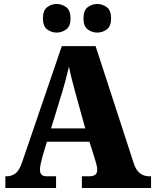

<svg xmlns="http://www.w3.org/2000/svg" viewBox="-20 -946 780 966"><path d="M7 0V-59H13Q37 -59 56.5 -72.5Q76 -86 91 -129L291 -714H461L653 -124Q664 -90 684 -74.5Q704 -59 730 -59H740V0H392V-59H430Q445 -59 457 -65.5Q469 -72 469 -91Q469 -105 465 -119.5Q461 -134 459 -141L430 -233H216L194 -159Q191 -147 186 -127Q181 -107 181 -92Q181 -77 188.5 -68Q196 -59 216 -59H262V0ZM237 -300H409L356 -491Q349 -519 341 -549Q333 -579 327 -611Q312 -547 296 -493ZM470 -782Q443 -782 421.5 -798Q400 -814 400 -853Q400 -894 421.5 -910Q443 -926 470 -926Q495 -926 517 -910Q539 -894 539 -853Q539 -814 517 -798Q495 -782 470 -782ZM265 -782Q239 -782 217.5 -798Q196 -814 196 -853Q196 -894 217.5 -910Q239 -926 265 -926Q291 -926 313 -910Q335 -894 335 -853Q335 -814 313 -798Q291 -782 265 -782Z"/></svg>

Font: Noto Serif Lao SemiCondensed Black
Style: Regular
Weight: 900
Width: 4
Designer: Monotype Design Team
Foundry: Monotype Imaging Inc.
Version: Version 2.003; ttfautohint (v1.8.4.7-5d5b)